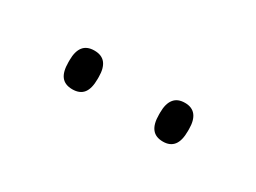

<svg xmlns="http://www.w3.org/2000/svg" viewBox="-23 -742 327 245"><g transform="rotate(30 141.0 -619.5)"><path d="M74.5 -591Q63.5 -591 58.2 -597.8Q53 -604.5 53 -618.5V-621.5Q53 -634.5 58.2 -641.2Q63.5 -648 74.5 -648Q85.5 -648 90.8 -641.2Q96 -634.5 96 -621.5V-618.5Q96 -604.5 90.8 -597.8Q85.5 -591 74.5 -591ZM208 -591Q197 -591 191.8 -597.8Q186.5 -604.5 186.5 -618.5V-621.5Q186.5 -634.5 191.8 -641.2Q197 -648 208 -648Q218.5 -648 223.8 -641.2Q229 -634.5 229 -621.5V-618.5Q229 -604.5 223.8 -597.8Q218.5 -591 208 -591Z"/></g></svg>

Font: Anek Bangla Medium Thin
Style: Regular
Weight: 250
Version: Version 1.003